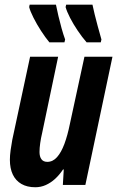

<svg xmlns="http://www.w3.org/2000/svg" viewBox="-20 -786 498 816"><path d="M129.9 9.8Q95.2 9.8 71 -4.2Q46.9 -18.1 34.4 -44.2Q22 -70.3 22 -106.9Q22 -125 25.1 -147.7Q28.3 -170.4 32.2 -191.9L107.9 -544.9H227.1L159.2 -221.2Q153.8 -198.7 150.9 -177.7Q147.9 -156.7 147.9 -140.1Q147.9 -120.6 156 -109.4Q164.1 -98.1 181.2 -98.1Q204.6 -98.1 222.4 -118.2Q240.2 -138.2 253.7 -174.3Q267.1 -210.4 276.9 -258.8L338.9 -544.9H458L342.8 0H247.1L251 -65.9H248Q232.4 -42.5 213.9 -25.6Q195.3 -8.8 174.3 0.5Q153.3 9.8 129.9 9.8ZM348.1 -606Q328.6 -628.4 310.1 -656Q291.5 -683.6 277.8 -710.2Q264.2 -736.8 258.8 -755.9L261.2 -766.1H373Q377 -747.6 382.3 -725.1Q387.7 -702.6 395 -676Q402.3 -649.4 411.1 -618.2L408.2 -606ZM189.9 -606Q172.9 -626.5 154.5 -654.8Q136.2 -683.1 122.3 -710.7Q108.4 -738.3 104 -755.9L106 -766.1H217.8Q222.2 -744.1 228.3 -718Q234.4 -691.9 241.7 -665.8Q249 -639.6 256.8 -618.2L253.9 -606Z"/></svg>

Font: Open Sans Condensed
Style: Italic
Weight: 400
Width: 3
Italic angle: -12°
Designer: Monotype Design Team
Foundry: Monotype Imaging Inc.
Version: Version 3.000